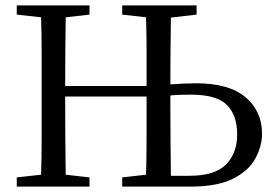

<svg xmlns="http://www.w3.org/2000/svg" viewBox="-20 -690 1009 710"><path d="M42 0V-34L132 -44Q134 -108 134 -176.5Q134 -245 134 -312V-359Q134 -425 134 -493.5Q134 -562 132 -626L42 -636V-670H311V-636L223 -626Q222 -563 221.5 -496Q221 -429 221 -372H522Q522 -437 522 -501.5Q522 -566 520 -626L432 -636V-670H707V-636L612 -625Q611 -562 610.5 -496.5Q610 -431 610 -378Q636 -380 661 -381Q686 -382 705 -382Q828 -382 888.5 -330Q949 -278 949 -196Q949 -149 924 -103.5Q899 -58 841.5 -29Q784 0 685 0H432V-34L520 -44Q522 -108 522 -178.5Q522 -249 522 -325V-333H221V-325Q221 -250 221.5 -179Q222 -108 223 -44L311 -34V0ZM610 -312Q610 -245 610.5 -175Q611 -105 612 -40H681Q775 -40 816 -82Q857 -124 857 -192Q857 -264 819 -302Q781 -340 686 -340Q669 -340 649 -339.5Q629 -339 610 -337Z"/></svg>

Font: Source Serif 4 Subhead
Style: Regular
Weight: 400
Designer: Frank Grießhammer
Foundry: Adobe Systems Incorporated
Version: Version 4.004;hotconv 1.0.117;makeotfexe 2.5.65602